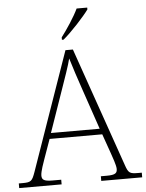

<svg xmlns="http://www.w3.org/2000/svg" viewBox="-64 -980 783 1028"><g transform="rotate(-5 327.5 -465.5)"><path d="M294 -784V-771H303C347 -807 419 -886 444 -921V-931H387C366 -886 323 -822 294 -784ZM-3 0H225V-25H178C130 -25 121 -35 121 -57C121 -78 139 -127 145 -144L182 -248H465L502 -143C508 -125 526 -77 526 -57C526 -35 517 -25 470 -25H438V0H658V-25H638C593 -25 586 -30 571 -74L348 -714H308L86 -79C69 -31 63 -25 18 -25H-3ZM192 -279 271 -506C288 -555 316 -633 324 -668C337 -624 361 -551 380 -496L454 -279Z"/></g></svg>

Font: Noto Serif Georgian ExtraLight
Style: Regular
Weight: 200
Designer: Monotype Design Team, Akaki Razmadze
Foundry: Google LLC
Version: Version 2.003